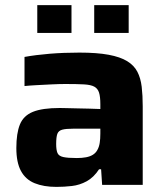

<svg xmlns="http://www.w3.org/2000/svg" viewBox="-20 -724 648 752"><path d="M201 8Q151 8 115.5 -6.5Q80 -21 62 -54.5Q44 -88 44 -144Q44 -202 58 -236.5Q72 -271 109 -286Q146 -301 214 -301Q223 -301 241.5 -300.5Q260 -300 283 -299.5Q306 -299 329.5 -298.5Q353 -298 373 -297V-316Q373 -345 368 -361Q363 -377 349.5 -384.5Q336 -392 308.5 -393.5Q281 -395 236 -395Q212 -395 182 -393.5Q152 -392 123.5 -390.5Q95 -389 76 -387V-501Q120 -509 174.5 -513.5Q229 -518 291 -518Q360 -518 405.5 -509.5Q451 -501 478 -484.5Q505 -468 518 -443Q531 -418 535 -384Q539 -350 539 -308V0H380L376 -61H368Q347 -29 319.5 -14Q292 1 261.5 4.5Q231 8 201 8ZM281 -105Q301 -105 317 -108Q333 -111 344 -118Q355 -125 361 -136Q368 -148 370.5 -164Q373 -180 373 -201V-220H267Q238 -220 223.5 -216Q209 -212 204.5 -199.5Q200 -187 200 -160Q200 -137 205 -125Q210 -113 227.5 -109Q245 -105 281 -105ZM126 -595V-704H260V-595ZM349 -595V-704H484V-595Z"/></svg>

Font: Saira SemiExpanded
Style: Bold
Weight: 700
Width: 6
Designer: Hector Gatti with collaboration of the Omnibus-Type team
Foundry: Omnibus-Type
Version: Version 1.101